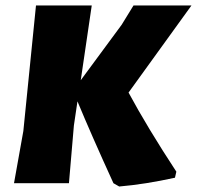

<svg xmlns="http://www.w3.org/2000/svg" viewBox="-20 -667 717 699"><path d="M314 -647 274 -375 423 -577 466 -647H677L448 -330Q517 -202 622 -42L617 -20Q508 4 414 12L393 0Q313 -175 262 -298L249 -210L231 0H31L65 -190L111 -647Z"/></svg>

Font: Alegreya Sans Black
Style: Italic
Weight: 900
Italic angle: -7°
Designer: Juan Pablo del Peral
Foundry: Huerta Tipografica
Version: Version 2.007